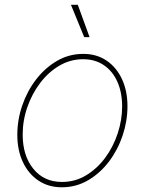

<svg xmlns="http://www.w3.org/2000/svg" viewBox="-20 -775 609 806"><path d="M239.7 11.2Q183.1 11.2 141.1 -17.1Q99.1 -45.4 75.9 -95Q52.7 -144.5 52.7 -209Q52.7 -271.5 73.2 -331.8Q93.8 -392.1 131.1 -440.9Q168.5 -489.7 219 -519.3Q269.5 -548.8 329.6 -548.8Q385.7 -548.8 427.5 -520.5Q469.2 -492.2 492.2 -442.6Q515.1 -393.1 515.1 -329.1Q515.1 -267.1 494.9 -206.5Q474.6 -146 437.5 -96.9Q400.4 -47.9 349.9 -18.3Q299.3 11.2 239.7 11.2ZM240.2 -11.2Q295.4 -11.2 341.6 -39.1Q387.7 -66.9 421.6 -112.8Q455.6 -158.7 474.1 -215.1Q492.7 -271.5 492.7 -328.1Q492.7 -386.7 472.9 -431.4Q453.1 -476.1 416.3 -501.2Q379.4 -526.4 329.1 -526.4Q275.9 -526.4 230 -499.8Q184.1 -473.1 149.4 -427.7Q114.7 -382.3 95 -325.9Q75.2 -269.5 75.2 -210Q75.2 -121.6 119.9 -66.4Q164.6 -11.2 240.2 -11.2ZM333.5 -619.1 277.8 -754.9H306.6L356 -619.1Z"/></svg>

Font: Inter 17pt Thin
Style: Italic
Weight: 250
Italic angle: -9.3988°
Version: Version 4.001;git-66647c0bb